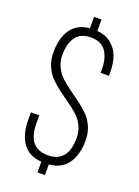

<svg xmlns="http://www.w3.org/2000/svg" viewBox="-154 -826 685 949"><g transform="rotate(20 188.5 -352.0)"><path d="M38.1 -171.9V-210.9H82V-169.9Q82 -40 188 -40Q293.9 -40 293.9 -169.9Q293.9 -203.6 280 -231.9Q266.1 -260.3 243.7 -280.5Q221.2 -300.8 194.3 -319.6Q167.5 -338.4 140.6 -358.4Q113.8 -378.4 91.3 -400.9Q68.8 -423.3 54.9 -456.1Q41 -488.8 41 -527.8Q41 -604 72.8 -649.4Q104.5 -694.8 169.9 -701.2V-761.2H209V-701.2Q253.9 -697.3 283.7 -673.1Q313.5 -648.9 326.2 -612.5Q338.9 -576.2 338.9 -527.8V-512.2H294.9V-529.8Q294.9 -590.3 270 -625.2Q245.1 -660.2 190.9 -660.2Q136.7 -660.2 111.8 -625.2Q86.9 -590.3 86.9 -530.8Q86.9 -496.6 100.8 -468Q114.7 -439.5 137.2 -418.9Q159.7 -398.4 186.5 -379.4Q213.4 -360.4 240.2 -340.3Q267.1 -320.3 289.6 -297.9Q312 -275.4 325.9 -243.2Q339.8 -210.9 339.8 -171.9Q339.8 -98.1 307.6 -51.3Q275.4 -4.4 209 1V57.1H169.9V1Q102.5 -3.9 70.3 -50.3Q38.1 -96.7 38.1 -171.9Z"/></g></svg>

Font: Bebas Neue Book
Style: Regular
Weight: 400
Designer: Ryoichi Tsunekawa
Foundry: Ryoichi Tsunekawa
Version: Version 001.003